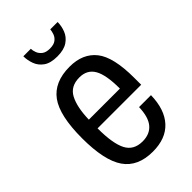

<svg xmlns="http://www.w3.org/2000/svg" viewBox="-224 -799 887 887"><g transform="rotate(-45 220.0 -355.5)"><path d="M223 -611Q179 -611 155 -628Q131 -645 121.5 -671Q112 -697 112 -723H161Q161 -711 166.5 -696.5Q172 -682 185.5 -671.5Q199 -661 224 -661Q250 -661 263.5 -671.5Q277 -682 282 -696.5Q287 -711 288 -723H336Q336 -697 326 -671Q316 -645 291 -628Q266 -611 223 -611ZM224 12Q126 12 81 -53Q36 -118 36 -263Q36 -411 82.5 -474.5Q129 -538 229 -538Q315 -538 359.5 -482Q404 -426 404 -290V-245H119Q119 -146 142.5 -100.5Q166 -55 224 -55Q271 -55 296.5 -85Q322 -115 324 -179H402Q400 -87 354.5 -37.5Q309 12 224 12ZM119 -302H322Q322 -392 299 -431.5Q276 -471 226 -471Q168 -471 144.5 -426.5Q121 -382 119 -302Z"/></g></svg>

Font: Archivo Condensed
Style: Regular
Weight: 400
Width: 3
Designer: Hector Gatti
Foundry: Omnibus-Type
Version: Version 2.001; ttfautohint (v1.8.3)